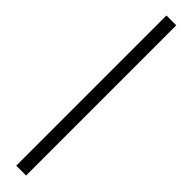

<svg xmlns="http://www.w3.org/2000/svg" viewBox="28 -108 400 400"><g transform="rotate(-45 228.0 91.5)"><path d="M7.5 106V77H450V106Z"/></g></svg>

Font: Imbue 24pt Light
Style: Regular
Weight: 300
Designer: Tyler Finck
Foundry: Etcetera Type Company
Version: Version 1.102